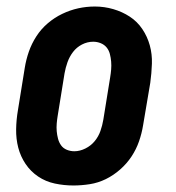

<svg xmlns="http://www.w3.org/2000/svg" viewBox="-20 -561 540 589"><path d="M205 8Q176 8 148 2Q120 -4 97 -19.5Q74 -35 58.5 -58Q43 -81 36 -108Q29 -135 29.5 -164.5Q30 -194 35 -223L56 -353Q60 -378 68.5 -402.5Q77 -427 91.5 -449.5Q106 -472 126.5 -489.5Q147 -507 171 -518.5Q195 -530 220 -535.5Q245 -541 271 -541Q300 -541 327.5 -533Q355 -525 378 -510Q401 -495 416.5 -472Q432 -449 439.5 -422Q447 -395 446 -365.5Q445 -336 441 -307L419 -177Q415 -152 406.5 -127.5Q398 -103 383.5 -81Q369 -59 348.5 -41Q328 -23 304.5 -11.5Q281 0 255.5 4Q230 8 205 8ZM208 -97Q225 -97 242 -105.5Q259 -114 270.5 -128Q282 -142 288 -159Q294 -176 297 -194L318 -324Q320 -336 321 -348Q322 -360 321 -372Q320 -384 317 -395.5Q314 -407 307 -415.5Q300 -424 289 -428.5Q278 -433 266 -433Q248 -433 231.5 -424.5Q215 -416 204 -401.5Q193 -387 187 -370Q181 -353 178 -336L157 -206Q155 -194 154 -182Q153 -170 154 -158.5Q155 -147 158 -135.5Q161 -124 167.5 -115Q174 -106 185 -101.5Q196 -97 208 -97Z"/></svg>

Font: Iosevka Slab Extrabold Oblique
Style: Regular
Weight: 800
Italic angle: -9°
Monospace: yes
Designer: Belleve Invis
Foundry: Belleve Invis
Version: Version 11.1.1; ttfautohint (v1.8.3)